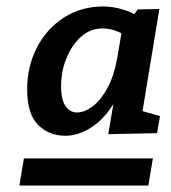

<svg xmlns="http://www.w3.org/2000/svg" viewBox="-20 -733 528 594"><path d="M40 -159 54 -243H453L439 -159ZM183 -313Q131 -313 97.5 -347Q64 -381 64 -456Q64 -527 94 -585.5Q124 -644 177.5 -678.5Q231 -713 300 -713Q330 -713 362.5 -703Q395 -693 427 -671L389 -679L406 -704L473 -705L413 -341L389 -398L475 -374L466 -321L315 -318L337 -449L362 -493Q348 -433 318.5 -393Q289 -353 253 -333Q217 -313 183 -313ZM218 -385Q241 -385 266 -403.5Q291 -422 311.5 -459Q332 -496 342 -550L359 -649L373 -619Q353 -633 334.5 -639Q316 -645 297 -645Q260 -645 231.5 -620Q203 -595 186 -554Q169 -513 169 -466Q169 -424 183 -404.5Q197 -385 218 -385Z"/></svg>

Font: Bitter Thin SemiBold
Style: Italic
Weight: 600
Italic angle: -9°
Version: Version 2.002